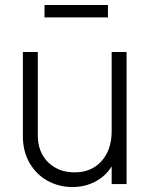

<svg xmlns="http://www.w3.org/2000/svg" viewBox="-20 -740 612 772"><path d="M72 -192V-531H132V-197Q132 -128 173.5 -87.5Q215 -47 280 -47Q348 -47 388.5 -92.5Q429 -138 429 -212V-531H489V0H429V-71Q405 -32 363.5 -10Q322 12 271 12Q217 12 171.5 -13Q126 -38 99 -84.5Q72 -131 72 -192ZM159 -720H414V-670H159Z"/></svg>

Font: Eudoxus Sans Light
Style: Regular
Weight: 300
Designer: Stijn de Vries
Foundry: tokotype
Version: Version 2.005